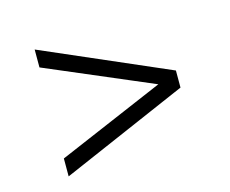

<svg xmlns="http://www.w3.org/2000/svg" viewBox="-64 -657 664 554"><g transform="rotate(-15 267.5 -380.5)"><path d="M78.5 -190.5V-244L413 -387V-373.5L78.5 -516V-569.5L456.5 -405.5V-354.5Z"/></g></svg>

Font: Encode Sans SC Condensed Thin Light
Style: Regular
Weight: 300
Version: Version 3.002